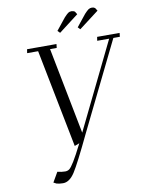

<svg xmlns="http://www.w3.org/2000/svg" viewBox="-113 -975 959 1252"><g transform="rotate(-10 367.0 -348.5)"><path d="M117.2 -676.8 121.1 -702.1H315.9L313 -676.8H269L380.9 -104L660.2 -676.8H581.1L585 -702.1H733.9L731 -676.8H688L404.8 -99.1Q314.9 89.8 279.5 144.5Q244.1 199.2 201.2 199.2Q176.8 199.2 158.2 193.8L139.2 184.1L176.8 119.1Q203.6 126 228 126Q244.1 126 255.9 117.2Q267.6 108.4 289.6 73Q311.5 37.6 350.1 -39.1L317.9 -26.9L189.9 -676.8ZM336.9 -785.2 399.9 -863.8Q418 -883.3 427 -889.6Q436 -896 449.2 -896Q454.6 -896 460.2 -894.3Q465.8 -892.6 468.8 -890.6L471.2 -889.2L482.9 -870.1L352.1 -770ZM471.2 -785.2 534.2 -863.8Q551.8 -882.8 561.5 -889.4Q571.3 -896 585 -896Q590.3 -896 595.5 -894.3Q600.6 -892.6 602.5 -890.6L605 -889.2L617.2 -870.1L485.8 -770Z"/></g></svg>

Font: Dehuti Alt
Style: Italic
Weight: 400
Version: Version 1.2